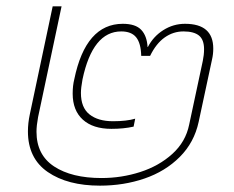

<svg xmlns="http://www.w3.org/2000/svg" viewBox="-20 -570 737 605"><path d="M68 -156Q68 -182 74 -210L146 -550H174L100 -201Q95 -174 95 -155Q95 -82 150.5 -45.5Q206 -9 300 -9Q363 -9 422 -28Q481 -47 523 -85Q565 -123 576 -177L619 -378Q623 -397 623 -415Q623 -445 607 -458Q591 -471 558 -471Q526 -471 499 -452Q472 -433 453 -394H425Q424 -434 409 -452.5Q394 -471 362 -471Q272 -471 240 -320Q235 -293 235 -277Q235 -231 262 -209.5Q289 -188 336 -188Q379 -188 406 -196L401 -171Q370 -164 331 -164Q273 -164 241 -193Q209 -222 209 -275Q209 -300 214 -320Q250 -495 367 -495Q407 -495 425 -476Q443 -457 445 -422H446Q463 -455 494.5 -475Q526 -495 563 -495Q652 -495 652 -417Q652 -399 648 -382L606 -186Q592 -121 546.5 -75.5Q501 -30 435.5 -7.5Q370 15 295 15Q193 15 130.5 -28Q68 -71 68 -156Z"/></svg>

Font: Prompt Thin
Style: Italic
Weight: 250
Italic angle: -12°
Designer: Katatrad Team
Foundry: CadsonDemak
Version: Version 1.001